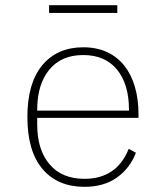

<svg xmlns="http://www.w3.org/2000/svg" viewBox="-20 -711 640 743"><path d="M307 12Q203 12 144.5 -57Q86 -126 86 -258Q86 -390 144 -459Q202 -528 302 -528Q354 -528 394 -509.5Q434 -491 461 -457Q488 -423 502 -375Q516 -327 516 -269V-255H124V-229Q124 -132 171.5 -75.5Q219 -19 307 -19Q369 -19 412 -48Q455 -77 478 -135L506 -120Q483 -60 432.5 -24Q382 12 307 12ZM302 -498Q217 -498 170.5 -441Q124 -384 124 -287V-283H479V-288Q479 -385 433 -441.5Q387 -498 302 -498ZM170 -691H434V-661H170Z"/></svg>

Font: IBM Plex Mono ExtraLight
Style: Regular
Weight: 200
Monospace: yes
Designer: Mike Abbink, Paul van der Laan, Pieter van Rosmalen
Foundry: Bold Monday
Version: Version 2.3